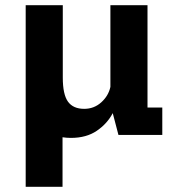

<svg xmlns="http://www.w3.org/2000/svg" viewBox="-20 -520 690 740"><path d="M79 200V-500H222V-221Q222 -156 242 -128.2Q262 -100.5 304.5 -100.5Q342.5 -100.5 370.2 -125.5Q398 -150.5 405.5 -185V-500H548.5V-105.5H605.5V0H436.5L414.5 -84Q393.5 -43.5 353.2 -16Q313 11.5 253.5 11.5Q236.5 11.5 221 9V200Z"/></svg>

Font: Trispace SemiBold
Style: Regular
Weight: 600
Designer: Tyler Finck
Foundry: Etcetera Type Company
Version: Version 1.210; ttfautohint (v1.8.3)